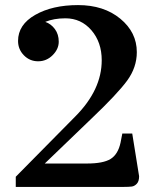

<svg xmlns="http://www.w3.org/2000/svg" viewBox="-20 -735 640 755"><path d="M466 0H42V-40L277 -278Q380 -382 380 -498Q380 -569 339.5 -616Q299 -663 237 -663Q192 -663 158 -649Q181 -641 196 -620.5Q211 -600 211 -571Q211 -542 187 -518Q163 -494 130 -494Q97 -494 74 -517.5Q51 -541 51 -574Q51 -638 118.5 -676.5Q186 -715 287 -715Q388 -715 453 -661.5Q518 -608 518 -530Q518 -470 480 -418Q442 -366 339 -268L156 -92H322Q386 -92 415 -110Q444 -128 454 -174L461 -210H500L527 -42Q527 -22 518 -12.5Q509 -3 498.5 -1.5Q488 0 466 0Z"/></svg>

Font: Croissant One
Style: Regular
Weight: 400
Designer: Eduardo Rodriguez Tunni
Foundry: Eduardo Rodriguez Tunni
Version: Version 1.001